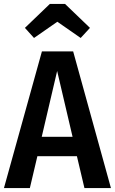

<svg xmlns="http://www.w3.org/2000/svg" viewBox="-23 -951 581 971"><path d="M267 -841 149 -759 103 -810 229 -931H306L432 -810L385 -759ZM404 0 366 -161H166L128 0H-3L189 -691H347L538 0ZM188 -259H344L266 -592Z"/></svg>

Font: Fira Sans Condensed Medium
Style: Regular
Weight: 500
Width: 3
Designer: Carrois Corporate & Edenspiekermann AG
Foundry: Carrois Corporate GbR & Edenspiekermann AG
Version: Version 4.203;PS 004.203;hotconv 1.0.88;makeotf.lib2.5.64775